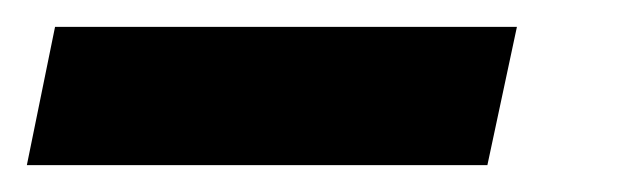

<svg xmlns="http://www.w3.org/2000/svg" viewBox="-109 65 473 143"><path d="M-89 188 -68 85H276L254 188Z"/></svg>

Font: Saira UltraCondensed ExtraBold
Style: Italic
Weight: 800
Width: 1
Italic angle: -12°
Designer: Hector Gatti with collaboration of the Omnibus-Type team
Foundry: Omnibus-Type
Version: Version 1.101